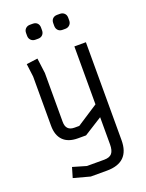

<svg xmlns="http://www.w3.org/2000/svg" viewBox="-170 -785 833 1096"><g transform="rotate(-20 246.0 -236.5)"><path d="M351 95V-70L240 0H191Q132 0 101.5 -31Q71 -62 71 -120V-419L61 -498L129 -507L141 -415V-118Q141 -64 193 -64H222L351 -148V-500H421V95Q421 230 283 230H185L85 203L103 142L185 166H290Q323 166 337 149Q351 132 351 95ZM172 -612H155Q139 -612 128.5 -622.5Q118 -633 118 -649V-666Q118 -683 128.5 -693Q139 -703 155 -703H172Q189 -703 199 -693Q209 -683 209 -666V-649Q209 -633 199 -622.5Q189 -612 172 -612ZM337 -612H320Q303 -612 293 -622.5Q283 -633 283 -649V-666Q283 -683 293 -693Q303 -703 320 -703H337Q353 -703 363.5 -693Q374 -683 374 -666V-649Q374 -633 363.5 -622.5Q353 -612 337 -612Z"/></g></svg>

Font: Strong
Style: Regular
Weight: 400
Designer: Roman Shchyukin (Gaslight Type Foundry)
Foundry: Cyreal (www.cyreal.org)
Version: Version 1.001